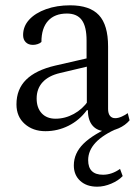

<svg xmlns="http://www.w3.org/2000/svg" viewBox="-20 -482 526 723"><path d="M151 12Q104 12 73 -15.5Q42 -43 42 -89Q42 -146 78.5 -182Q115 -218 188 -235L319 -265L306 -254V-329Q306 -382 288 -406.5Q270 -431 232 -431Q186 -431 161 -403.5Q136 -376 136 -324Q131 -319 122 -316Q113 -313 104 -313Q87 -313 77 -323Q67 -333 67 -350Q67 -383 90 -408Q113 -433 153.5 -447.5Q194 -462 244 -462Q318 -462 352.5 -425Q387 -388 387 -307V-72Q387 -55 394 -46Q401 -37 414 -37Q425 -37 438.5 -43Q452 -49 461 -56L468 -29Q452 -10 427 1Q402 12 379 12Q347 12 329 -8.5Q311 -29 311 -67H307Q279 -29 238 -8.5Q197 12 151 12ZM189 -35Q225 -35 258 -53Q291 -71 313 -103L307 -86V-236L320 -234L206 -207Q163 -197 140.5 -172.5Q118 -148 118 -111Q118 -76 137 -55.5Q156 -35 189 -35ZM346 221Q306 221 282 199Q258 177 258 141Q258 95 294.5 59Q331 23 410 -11L426 0Q368 25 340 55Q312 85 312 121Q312 176 368 176Q401 176 432 154L442 181Q426 198 399 209.5Q372 221 346 221Z"/></svg>

Font: Pitagon Serif
Style: Regular
Weight: 400
Designer: Travis Tran
Foundry: Pitagon
Version: Version 1.000;gftools[0.9.26]